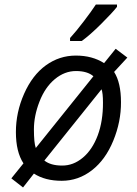

<svg xmlns="http://www.w3.org/2000/svg" viewBox="-20 -786 601 843"><path d="M432.1 -335.9Q432.1 -377 425.8 -394L174.8 -81.1Q202.6 -59.1 252.4 -59.1Q301.8 -58.6 343.8 -93.8Q385.7 -128.9 409.2 -191.9Q432.6 -254.9 432.1 -335.9ZM313.5 -474.1Q263.7 -474.1 220.7 -438.5Q177.7 -402.8 153.3 -339.8Q128.9 -277.3 128.9 -217.8Q128.9 -158.2 137.2 -136.2L390.1 -451.2Q363.8 -474.1 313.5 -474.1ZM511.2 -337.4Q511.7 -252 477.5 -168.5Q443.4 -85 383.8 -38.6Q324.2 7.8 251 7.8Q177.7 7.8 128.9 -23.9L81.1 37.1L29.8 -2.9L83 -68.8Q49.8 -119.1 49.8 -206.1Q49.8 -293 85.9 -374.5Q122.1 -456.1 181.2 -499Q240.7 -542 313 -542Q385.3 -542 437 -508.8L487.8 -571.8L539.1 -533.2L481 -470.2Q511.2 -422.9 511.2 -337.4ZM493.7 -766.1V-755.9Q475.1 -731.9 425.3 -682.1Q375.5 -632.3 338.9 -606H287.6V-619.1Q314.5 -648.4 348.6 -693.4Q382.8 -738.3 400.9 -766.1Z"/></svg>

Font: OpenSans-Italic
Style: Italic
Weight: 400
Italic angle: -12°
Foundry: Ascender Corporation
Version: Version 1.10